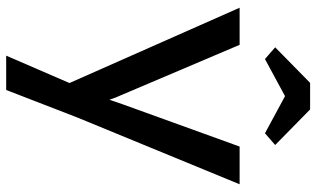

<svg xmlns="http://www.w3.org/2000/svg" viewBox="-221 -572 1023 621"><g transform="rotate(90 290.5 -261.5)"><path d="M160 230 266 -15 267 67 5 -525H125L289 -139Q294 -129 301 -108.5Q308 -88 313 -68L287 -62Q295 -83 302.5 -104Q310 -125 317 -146L454 -525H576L360 0L271 230ZM171 -607 133 -640 248 -753H334L449 -640L411 -607L276 -680H306Z"/></g></svg>

Font: Lexend Medium
Style: Regular
Weight: 500
Designer: Bonnie Shaver-Troup, Thomas Jockin
Foundry: Lexend
Version: Version 1.005